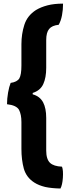

<svg xmlns="http://www.w3.org/2000/svg" viewBox="-20 -829 387 1081"><path d="M19.5 -242.2Q72.3 -236.3 86.9 -210.9Q100.6 -184.6 100.6 -141.6Q100.6 -91.8 100.6 8.8Q100.6 71.3 114.3 121.1Q128.9 170.9 173.8 199.2Q198.2 214.8 234.4 223.6Q270.5 231.4 320.3 232.4Q331.1 212.9 334 171.9Q336.9 129.9 329.1 109.4Q282.2 107.4 261.7 87.9Q240.2 67.4 240.2 18.6Q240.2 -42 240.2 -165Q240.2 -219.7 222.7 -252.9Q204.1 -287.1 164.1 -297.9Q164.1 -300.8 164.1 -305.7Q207 -319.3 223.6 -355.5Q240.2 -391.6 240.2 -447.3Q240.2 -499 240.2 -603.5Q240.2 -646.5 256.8 -666Q272.5 -685.5 310.5 -689.5Q323.2 -711.9 329.1 -743.2Q335 -773.4 335 -808.6Q284.2 -808.6 247.1 -798.8Q210 -789.1 182.6 -772.5Q133.8 -741.2 117.2 -689.5Q100.6 -637.7 100.6 -580.1Q100.6 -540 100.6 -460Q100.6 -408.2 88.9 -387.7Q76.2 -367.2 40 -362.3Q31.2 -340.8 25.4 -307.6Q19.5 -273.4 19.5 -242.2Z"/></svg>

Font: cl
Style: Bold
Weight: 400
Designer: Mitja Miklavcic
Version: Version 7.504; 2011; Build 1021